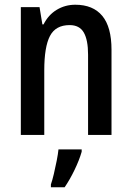

<svg xmlns="http://www.w3.org/2000/svg" viewBox="-20 -570 557 811"><path d="M298 -550Q373 -550 412 -503Q451 -456 451 -360V0H352V-339Q352 -401 334 -432.5Q316 -464 274 -464Q215 -464 191 -418Q167 -372 167 -273V0H68V-540H147L159 -467H164Q184 -507 219.5 -528.5Q255 -550 298 -550ZM325 71Q315 106 295 147.5Q275 189 253 221H195V209Q201 192 207.5 164.5Q214 137 219.5 109Q225 81 227 61H325Z"/></svg>

Font: Noto Sans Hebrew Condensed Medium
Style: Regular
Weight: 500
Width: 3
Designer: Monotype Design Team
Foundry: Monotype Imaging Inc.
Version: Version 2.004; ttfautohint (v1.8.4.7-5d5b)